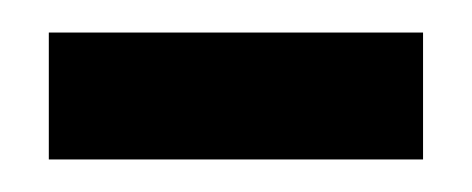

<svg xmlns="http://www.w3.org/2000/svg" viewBox="-20 -839 290 118"><path d="M240 -819V-741H10V-819Z"/></svg>

Font: Bebas Neue
Style: Regular
Weight: 400
Designer: Ryoichi Tsunekawa
Foundry: Ryoichi Tsunekawa
Version: Version 1.300